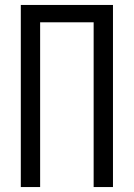

<svg xmlns="http://www.w3.org/2000/svg" viewBox="-20 -755 540 775"><path d="M64 0V-735H436V0H358V-665H142V0Z"/></svg>

Font: Iosevka Fuck
Style: Regular
Weight: 400
Monospace: yes
Designer: Belleve Invis
Foundry: Belleve Invis
Version: Version 28.0.7; ttfautohint (v1.8.3)